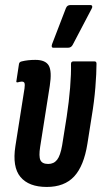

<svg xmlns="http://www.w3.org/2000/svg" viewBox="-20 -734 403 760"><path d="M165 6Q94 6 61 -33.5Q28 -73 41 -156L77 -384Q79 -399 77 -405Q75 -411 66 -411Q62 -411 58 -410Q54 -409 50 -408Q43 -407 45 -414L55 -480Q56 -489 66 -491Q78 -494 91.5 -495.5Q105 -497 120 -497Q160 -497 173 -474.5Q186 -452 177 -394L139 -153Q133 -115 140 -100Q147 -85 171 -85Q193 -85 206 -101.5Q219 -118 226 -159L244 -272Q253 -331 257.5 -386.5Q262 -442 261 -481Q261 -491 271 -491H354Q362 -491 362 -482Q362 -444 357.5 -388Q353 -332 343 -273L326 -165Q312 -77 273.5 -35.5Q235 6 165 6ZM192 -545Q186 -545 185 -549Q184 -553 186 -559L241 -702Q244 -709 248.5 -711.5Q253 -714 259 -714H337Q344 -714 345 -709.5Q346 -705 343 -700L268 -557Q262 -545 249 -545Z"/></svg>

Font: Sofia Sans Extra Condensed
Style: Bold Italic
Weight: 700
Italic angle: -9°
Designer: Botio Nikoltchev, Ani Petrova
Foundry: lettersoup
Version: Version 4.101